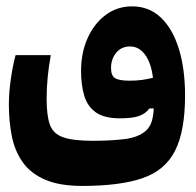

<svg xmlns="http://www.w3.org/2000/svg" viewBox="-20 -368 626 613"><path d="M242.7 225.6Q169.9 225.6 123.8 205.6Q77.6 185.5 52.5 149.9Q27.3 114.3 17.8 66.9Q8.3 19.5 8.3 -35.2Q8.3 -72.8 14.9 -117.7Q21.5 -162.6 29.8 -191.9H142.1Q135.7 -156.2 132.3 -122.6Q128.9 -88.9 128.9 -51.3Q128.9 1.5 139.4 30.3Q149.9 59.1 181.6 70.3Q213.4 81.5 276.9 81.5Q333 81.5 377.2 76.2Q421.4 70.8 445.3 49.8Q459.5 37.1 464.8 18.3Q470.2 -0.5 470.7 -22L456.5 -21.5Q445.8 -5.9 424.8 2Q403.8 9.8 362.8 9.8Q312.5 9.8 285.6 -9.5Q258.8 -28.8 248.8 -63Q238.8 -97.2 238.8 -141.6Q238.8 -199.2 259.5 -245.8Q280.3 -292.5 317.1 -320.1Q354 -347.7 401.9 -347.7Q455.6 -347.7 493.2 -312.3Q530.8 -276.9 550.8 -212.9Q570.8 -148.9 570.8 -63Q570.8 50.8 538.8 113.5Q506.8 176.3 434.8 200.9Q362.8 225.6 242.7 225.6ZM468.3 -119.6Q462.9 -166 443.6 -192.9Q424.3 -219.7 395 -219.7Q367.7 -219.7 351.1 -199.7Q334.5 -179.7 334.5 -150.9Q334.5 -126.5 347.4 -118.4Q360.4 -110.4 393.6 -110.4Q415 -110.4 432.9 -112.8Q450.7 -115.2 468.3 -119.6Z"/></svg>

Font: Cascadia Code PL
Style: Bold
Weight: 700
Monospace: yes
Designer: Aaron Bell
Foundry: Saja Typeworks
Version: Version 2404.023; ttfautohint (v1.8.4)